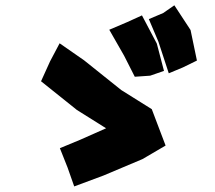

<svg xmlns="http://www.w3.org/2000/svg" viewBox="-20 -750 791 706"><path d="M199.2 -590.8 164.1 -524.4 130.9 -451.2 262.7 -345.7 370.1 -278.3 275.4 -236.3 200.2 -205.1 228.5 -133.8 252.9 -64.5 360.4 -104.5 503.9 -165 588.9 -214.8 562.5 -284.2 538.1 -348.6 425.8 -418.9 289.1 -528.3ZM527.3 -679.7 562.5 -596.7 600.6 -480.5 652.3 -502 704.1 -527.3 680.7 -639.6 621.1 -730.5 580.1 -702.1ZM381.8 -640.6 436.5 -544.9 475.6 -467.8 532.2 -471.7 583 -489.3 556.6 -589.8 502 -693.4 448.2 -668.9Z"/></svg>

Font: MaokenAssortedSans-Lite
Style: Lite
Weight: 400
Version: Version 1.400